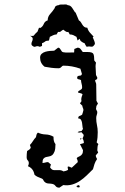

<svg xmlns="http://www.w3.org/2000/svg" viewBox="-20 -691 577 886"><path d="M248 -471Q253 -471 255.5 -468Q258 -465 260.5 -461Q263 -457 265 -454Q267 -451 272 -450Q283 -448 295 -448.5Q307 -449 318 -449H322L323 -465L338 -471Q347 -471 352 -464.5Q357 -458 362 -451H384Q407 -451 411 -442Q415 -433 415 -412L423 -402Q421 -392 421 -385Q421 -375 422 -365Q423 -355 423 -345L429 -333L428 -326L419 -321Q419 -316 421.5 -311Q424 -306 424 -301L425 -226L432 -213L425 -202L423 -188L429 -175Q429 -167 426.5 -160.5Q424 -154 424 -146Q424 -129 427.5 -113.5Q431 -98 431 -81Q431 -69 430 -57Q429 -45 426 -34L434 -26Q430 -19 430 -12Q430 -5 429 3L433 13L422 26Q422 31 424 35Q426 39 428 43Q420 54 416 66Q412 78 409 90Q395 104 380 118.5Q365 133 348.5 144Q332 155 313 160.5Q294 166 272 163L254 175Q242 175 237 168Q232 161 226 159Q220 157 213.5 156.5Q207 156 201 155.5Q195 155 189 151Q182 146 180 140Q178 134 168 131Q160 128 152.5 124.5Q145 121 139 115Q134 86 109 76Q113 68 113 62Q113 54 108 49Q103 44 103 34Q103 27 103.5 20Q104 13 105 6Q110 3 115 -0.5Q120 -4 122 -10L118 -22Q126 -30 132 -40Q138 -50 146 -58Q147 -64 148.5 -69.5Q150 -75 155 -79Q172 -71 191 -70.5Q210 -70 227 -60V-55Q227 -47 229 -39.5Q231 -32 236 -26Q236 -3 231.5 8.5Q227 20 220.5 25Q214 30 206 31Q198 32 191.5 34Q185 36 180.5 41.5Q176 47 176 61Q183 61 189 59Q195 57 202 57L215 68L211 81Q219 94 229 94Q239 94 253 94Q264 94 273 100Q286 98 294 93L292 79L297 77L311 83L339 57Q339 48 334 40Q335 36 339.5 34Q344 32 349.5 29Q355 26 359 20Q363 14 363 2L349 -26Q354 -27 358 -28Q362 -29 367 -31Q367 -43 361 -52Q362 -56 364 -59.5Q366 -63 366 -67V-69L356 -81L345 -79L338 -81Q342 -84 346.5 -85Q351 -86 356 -86L363 -96Q361 -101 360.5 -109Q360 -117 358.5 -125Q357 -133 353.5 -138.5Q350 -144 342 -144L341 -146Q341 -154 347.5 -156Q354 -158 359 -162Q360 -165 362.5 -173Q365 -181 365 -183Q365 -188 362.5 -193Q360 -198 360 -203L349 -214L356 -224Q355 -227 355 -232Q355 -238 357 -244.5Q359 -251 361 -256Q357 -260 351 -261Q345 -262 340 -264Q340 -269 343 -271Q346 -273 349.5 -275Q353 -277 356 -279.5Q359 -282 359 -288Q359 -296 356.5 -304.5Q354 -313 354 -321Q350 -324 343 -325Q336 -326 336 -332Q336 -335 338 -339Q343 -342 349.5 -342Q356 -342 358 -350L351 -374Q312 -388 273 -388Q268 -388 263 -382Q258 -376 250 -376Q234 -376 218 -378Q202 -380 186 -383Q165 -399 165 -425Q165 -436 172 -442.5Q179 -449 189 -452Q199 -455 210.5 -456Q222 -457 230 -457ZM332 168 342 163 348 167 347 173 339 174ZM350 -47 351 -53 356 -52Q356 -49 354 -48.5Q352 -48 350 -47ZM250 -667Q255 -670 260 -670Q265 -670 270 -670Q276 -670 282 -670.5Q288 -671 293 -667Q305 -667 313.5 -654Q322 -641 327 -633L328 -635L344 -597Q350 -594 353.5 -588Q357 -582 360.5 -576.5Q364 -571 369 -567Q374 -563 383 -563Q386 -551 394.5 -541Q403 -531 412 -522L408 -519Q411 -511 414.5 -503.5Q418 -496 418 -488Q413 -480 409.5 -477.5Q406 -475 402 -475.5Q398 -476 392.5 -476.5Q387 -477 380 -475Q377 -479 374.5 -483Q372 -487 370 -492Q365 -493 360.5 -496Q356 -499 352 -502L347 -512L338 -504L333 -521Q325 -526 318 -529Q311 -532 302 -532L295 -544L293 -543Q286 -543 281.5 -547Q277 -551 272 -554Q266 -551 261 -546.5Q256 -542 248 -544L241 -532Q233 -532 225.5 -528.5Q218 -525 210 -521L206 -504L192 -502Q188 -499 183.5 -496Q179 -493 174 -492V-479L164 -475Q162 -476 158.5 -477Q155 -478 153 -478Q149 -478 145.5 -476.5Q142 -475 137 -475Q133 -477 129 -480Q125 -483 125 -488Q125 -494 128 -500Q131 -506 131 -512Q131 -517 127 -520.5Q123 -524 119 -526L127 -525L135 -526Q139 -531 143.5 -536Q148 -541 153 -545L160 -563L166 -562Q177 -568 182 -580.5Q187 -593 200 -597Q200 -614 211.5 -626.5Q223 -639 232 -653Q233 -660 238.5 -663.5Q244 -667 250 -667Z"/></svg>

Font: ErikasBuero
Style: Regular
Weight: 400
Designer: Peter Wiegel
Foundry: Peter Wiegel
Version: Version 1.006